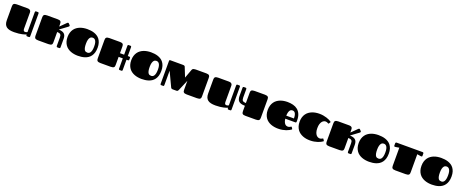

<svg xmlns="http://www.w3.org/2000/svg" viewBox="152 -2057 8646 3617"><g transform="rotate(20 4475.5 -248.5)"><path d="M404.8 -119.1Q404.8 -91.3 413.8 -78.1Q422.9 -64.9 444.8 -64.9Q456.1 -64.9 468.5 -69.8Q481 -74.7 487.8 -79.1V-477.1Q487.8 -485.4 491.5 -492.7Q495.1 -500 507.8 -500H539.1Q543.5 -500 547.9 -499.5Q552.2 -499 555.4 -496.8Q558.6 -494.6 560.8 -490Q563 -485.4 563 -477.1V-22.9Q563 -14.6 560.8 -10Q558.6 -5.4 555.4 -3.2Q552.2 -1 547.9 -0.5Q543.5 0 539.1 0H507.8Q495.1 0 491.5 -7.3Q487.8 -14.6 487.8 -30.8Q477.1 -26.9 457.8 -20Q438.5 -13.2 409.2 -6.6Q379.9 0 340.1 4.9Q300.3 9.8 249 9.8Q196.3 9.8 158 1Q119.6 -7.8 94.5 -27.6Q69.3 -47.4 57.1 -79.1Q44.9 -110.8 44.9 -157.2V-432.1Q44.9 -448.7 47.9 -461.7Q50.8 -474.6 59.1 -482.9Q67.4 -491.2 82 -495.6Q96.7 -500 120.1 -500H334Q362.3 -500 377 -491.7Q391.6 -483.4 397.9 -471.2Q404.3 -459 404.5 -444.8Q404.8 -430.7 404.8 -418.9Z M1164.1 -498Q1157.7 -505.4 1148.9 -505.4Q1145 -505.4 1140.1 -502.9Q1135.3 -501 1129.9 -495.6L1012.7 -379.4V-429.7Q1012.7 -447.3 1009.8 -460.4Q1007.3 -473.6 999.5 -482.4Q991.7 -491.2 978 -495.6Q964.4 -500 941.9 -500H728Q704.6 -500 689.9 -495.6Q675.3 -491.2 667 -482.9Q658.7 -474.6 655.8 -461.9Q652.8 -448.7 652.8 -432.1V-63.5Q653.3 -49.3 655.8 -38.1L656.7 -35.2Q659.7 -24.4 667 -17.1L668.9 -15.1L671.4 -13.2L672.9 -12.2Q679.7 -7.3 689.9 -4.4Q704.6 0 728 0H933.1Q960 0 975.6 -4.4Q991.2 -8.8 999.5 -17.6Q1007.8 -25.9 1010.3 -39.1Q1011.7 -45.9 1012.2 -54.7Q1012.7 -60.5 1012.7 -66.9V-271.5Q1036.1 -270.5 1052.2 -266.6Q1067.9 -262.2 1077.6 -253.4Q1087.4 -244.1 1091.8 -229.5Q1095.7 -214.4 1095.7 -191.9V-22.9Q1095.7 -14.6 1099.6 -7.3Q1103 0 1115.7 0H1147L1155.8 -0.5Q1160.2 -1 1163.6 -3.4Q1166.5 -5.4 1168.9 -9.8Q1170.9 -14.6 1170.9 -22.9V-187Q1170.9 -220.7 1163.6 -246.1Q1155.8 -271.5 1138.7 -288.6Q1121.6 -305.7 1093.8 -314.5Q1065.9 -323.7 1025.4 -325.2L1178.2 -438Q1186.5 -444.3 1190.4 -449.7Q1193.8 -455.1 1193.8 -460.4Q1193.8 -466.3 1188.5 -472.7Z M1529.3 17.1Q1492.7 17.1 1456.1 11.2Q1419.4 5.4 1386 -7.3Q1352.5 -20 1323.7 -40.5Q1294.9 -61 1273.7 -90.8Q1252.4 -120.6 1240.2 -159.9Q1228 -199.2 1228 -250Q1228 -299.8 1240.2 -339.1Q1252.4 -378.4 1273.7 -408.2Q1294.9 -438 1323.7 -458.7Q1352.5 -479.5 1386 -492.4Q1419.4 -505.4 1456.1 -511.2Q1492.7 -517.1 1529.3 -517.1Q1563 -517.1 1598.4 -512.9Q1633.8 -508.8 1667.2 -497.8Q1700.7 -486.8 1730.2 -468Q1759.8 -449.2 1782 -419.9Q1804.2 -390.6 1817.1 -349.9Q1830.1 -309.1 1830.1 -253.9Q1830.1 -197.3 1817.4 -155Q1804.7 -112.8 1782.5 -82.8Q1760.3 -52.7 1731 -33.2Q1701.7 -13.7 1668.2 -2.7Q1634.8 8.3 1599.1 12.7Q1563.5 17.1 1529.3 17.1ZM1679.2 -100.1Q1694.3 -100.1 1709.2 -106.7Q1724.1 -113.3 1735.6 -130.4Q1747.1 -147.5 1754.2 -177.5Q1761.2 -207.5 1761.2 -253.9Q1761.2 -297.9 1754.2 -326.2Q1747.1 -354.5 1735.4 -370.8Q1723.6 -387.2 1709 -393.6Q1694.3 -399.9 1679.2 -399.9Q1667.5 -399.9 1653.1 -395Q1638.7 -390.1 1626.2 -374.3Q1613.8 -358.4 1605.5 -328.9Q1597.2 -299.3 1597.2 -250Q1597.2 -200.7 1604 -170.9Q1610.8 -141.1 1622.1 -125.5Q1633.3 -109.9 1648.2 -105Q1663.1 -100.1 1679.2 -100.1Z M2464.8 -294.4Q2462.9 -297.4 2458.5 -298.8Q2454.1 -300.8 2446.8 -300.8H2418V-479Q2418 -488.3 2414.1 -494.1Q2410.2 -500 2398.9 -500H2365.2L2357.4 -499.5Q2353.5 -499 2351.1 -497.1Q2348.1 -495.1 2346.2 -490.7Q2344.2 -486.8 2344.2 -479V-300.8H2260.7V-429.7Q2260.7 -447.3 2257.8 -460.4Q2255.4 -473.6 2247.6 -482.4Q2239.7 -491.2 2226.1 -495.6Q2212.4 -500 2189.9 -500H1976.1Q1952.6 -500 1938 -495.6Q1923.3 -491.2 1915 -482.9Q1906.7 -474.6 1903.8 -461.9Q1900.9 -448.7 1900.9 -432.1V-67.9Q1900.9 -50.8 1903.8 -38.1Q1906.7 -25.4 1915 -17.1Q1923.3 -8.8 1938 -4.4Q1952.6 0 1976.1 0H2181.2Q2208 0 2223.6 -4.4Q2239.3 -8.8 2247.6 -17.6Q2255.9 -25.9 2258.3 -39.1Q2260.7 -51.8 2260.7 -68.8V-227.1H2344.2V-21Q2344.2 -13.2 2346.2 -9.3Q2348.6 -4.9 2351.1 -2.9Q2354 -1 2358.4 -0.5L2366.2 0H2399.9Q2411.1 0 2414.6 -6.8Q2418 -13.2 2418 -21V-227.1H2446.8Q2456.1 -227.1 2461.9 -231Q2467.8 -234.9 2467.8 -246.1V-279.8L2467.3 -287.6Q2466.8 -291.5 2464.8 -294.4Z M2806.6 17.1Q2770 17.1 2733.4 11.2Q2696.8 5.4 2663.3 -7.3Q2629.9 -20 2601.1 -40.5Q2572.3 -61 2551 -90.8Q2529.8 -120.6 2517.6 -159.9Q2505.4 -199.2 2505.4 -250Q2505.4 -299.8 2517.6 -339.1Q2529.8 -378.4 2551 -408.2Q2572.3 -438 2601.1 -458.7Q2629.9 -479.5 2663.3 -492.4Q2696.8 -505.4 2733.4 -511.2Q2770 -517.1 2806.6 -517.1Q2840.3 -517.1 2875.7 -512.9Q2911.1 -508.8 2944.6 -497.8Q2978 -486.8 3007.6 -468Q3037.1 -449.2 3059.3 -419.9Q3081.5 -390.6 3094.5 -349.9Q3107.4 -309.1 3107.4 -253.9Q3107.4 -197.3 3094.7 -155Q3082 -112.8 3059.8 -82.8Q3037.6 -52.7 3008.3 -33.2Q2979 -13.7 2945.6 -2.7Q2912.1 8.3 2876.5 12.7Q2840.8 17.1 2806.6 17.1ZM2956.5 -100.1Q2971.7 -100.1 2986.6 -106.7Q3001.5 -113.3 3012.9 -130.4Q3024.4 -147.5 3031.5 -177.5Q3038.6 -207.5 3038.6 -253.9Q3038.6 -297.9 3031.5 -326.2Q3024.4 -354.5 3012.7 -370.8Q3001 -387.2 2986.3 -393.6Q2971.7 -399.9 2956.5 -399.9Q2944.8 -399.9 2930.4 -395Q2916 -390.1 2903.6 -374.3Q2891.1 -358.4 2882.8 -328.9Q2874.5 -299.3 2874.5 -250Q2874.5 -200.7 2881.3 -170.9Q2888.2 -141.1 2899.4 -125.5Q2910.6 -109.9 2925.5 -105Q2940.4 -100.1 2956.5 -100.1Z M3978.5 -482.4Q3970.7 -491.2 3957 -495.6Q3943.4 -500 3920.9 -500H3707Q3683.6 -500 3668.9 -495.6Q3654.3 -491.2 3646 -482.9Q3640.6 -477.5 3637.7 -470.2H3637.2L3569.8 -288.1L3493.7 -479Q3491.2 -484.9 3487.8 -488.8Q3484.4 -492.7 3479 -495.1Q3473.6 -498 3465.3 -499Q3457 -500 3444.8 -500H3199.2L3191.4 -499.5Q3187.5 -499 3184.6 -497.1Q3181.6 -495.1 3180.2 -490.7Q3178.2 -486.8 3178.2 -479V-21Q3178.2 -13.2 3180.2 -9.3Q3182.1 -4.9 3185.1 -2.9Q3188 -1 3191.9 -0.5L3200.2 0H3233.9Q3245.6 0 3249 -6.8Q3252.4 -13.2 3252.4 -21V-311L3383.8 -32.2Q3385.7 -27.3 3388.7 -21.5Q3391.6 -16.1 3396 -11.2Q3400.9 -6.3 3407.7 -3.4Q3414.6 0 3424.8 0H3502Q3517.6 0 3525.9 -8.3Q3534.7 -16.6 3541.5 -33.2L3631.8 -246.1V-67.9Q3631.8 -50.8 3634.8 -38.1Q3637.7 -25.4 3646 -17.1Q3654.3 -8.8 3668.9 -4.4Q3683.6 0 3707 0H3912.1Q3939 0 3954.6 -4.4Q3970.2 -8.8 3978.5 -17.6Q3986.8 -25.9 3989.3 -39.1Q3991.7 -51.8 3991.7 -68.8V-429.7Q3991.7 -447.3 3989.3 -460.4Q3986.3 -473.6 3978.5 -482.4Z M4441.4 -119.1Q4441.4 -91.3 4450.4 -78.1Q4459.5 -64.9 4481.4 -64.9Q4492.7 -64.9 4505.1 -69.8Q4517.6 -74.7 4524.4 -79.1V-477.1Q4524.4 -485.4 4528.1 -492.7Q4531.7 -500 4544.4 -500H4575.7Q4580.1 -500 4584.5 -499.5Q4588.9 -499 4592 -496.8Q4595.2 -494.6 4597.4 -490Q4599.6 -485.4 4599.6 -477.1V-22.9Q4599.6 -14.6 4597.4 -10Q4595.2 -5.4 4592 -3.2Q4588.9 -1 4584.5 -0.5Q4580.1 0 4575.7 0H4544.4Q4531.7 0 4528.1 -7.3Q4524.4 -14.6 4524.4 -30.8Q4513.7 -26.9 4494.4 -20Q4475.1 -13.2 4445.8 -6.6Q4416.5 0 4376.7 4.9Q4336.9 9.8 4285.6 9.8Q4232.9 9.8 4194.6 1Q4156.2 -7.8 4131.1 -27.6Q4106 -47.4 4093.8 -79.1Q4081.5 -110.8 4081.5 -157.2V-432.1Q4081.5 -448.7 4084.5 -461.7Q4087.4 -474.6 4095.7 -482.9Q4104 -491.2 4118.7 -495.6Q4133.3 -500 4156.7 -500H4370.6Q4398.9 -500 4413.6 -491.7Q4428.2 -483.4 4434.6 -471.2Q4440.9 -459 4441.2 -444.8Q4441.4 -430.7 4441.4 -418.9Z M5156.7 -482.9Q5148.4 -491.2 5133.8 -495.6Q5119.1 -500 5095.7 -500H4890.6Q4863.8 -500 4848.1 -495.6Q4832.5 -491.2 4824.2 -482.9Q4815.9 -474.1 4813.5 -460.9Q4812 -454.1 4811.5 -445.3Q4811 -439.5 4811 -433.1V-228.5Q4787.6 -229.5 4771.5 -233.9Q4755.9 -237.8 4746.1 -247.1Q4736.3 -255.9 4732.4 -270.5Q4728 -285.6 4728 -308.1V-477.1Q4728 -485.4 4724.1 -492.7Q4720.7 -500 4708 -500H4676.8L4668 -499.5Q4663.6 -499 4660.6 -496.6Q4657.2 -494.6 4654.8 -490.2Q4652.8 -485.4 4652.8 -477.1V-313Q4652.8 -279.3 4660.6 -253.9Q4668 -228.5 4685.1 -211.4Q4702.1 -194.3 4730 -185.5Q4757.8 -176.3 4798.3 -174.8H4811V-70.3Q4811 -52.7 4814 -39.6Q4816.4 -26.4 4824.2 -17.6Q4832 -8.8 4845.7 -4.4Q4859.4 0 4881.8 0H5095.7Q5119.1 0 5133.8 -4.4Q5148.4 -8.8 5156.7 -17.1Q5165 -25.4 5168 -38.6Q5170.9 -51.3 5170.9 -67.9V-432.1Q5170.9 -449.2 5168 -461.9Q5165 -474.6 5156.7 -482.9Z M5703.1 -81.1Q5716.3 -81.1 5727.1 -84.7Q5737.8 -88.4 5746.3 -92.8Q5754.9 -97.2 5760.5 -100.8Q5766.1 -104.5 5769 -104.5Q5773.4 -104.5 5775.1 -103Q5776.9 -101.6 5779.3 -97.7L5796.4 -71.3Q5798.8 -67.4 5798.8 -64.5Q5798.8 -61 5796.9 -59.1Q5794.9 -57.1 5793 -55.7Q5776.9 -44.4 5753.4 -31.5Q5730 -18.6 5699 -7.8Q5668 2.9 5628.9 10Q5589.8 17.1 5543 17.1Q5506.3 17.1 5469.7 11.2Q5433.1 5.4 5399.7 -7.3Q5366.2 -20 5337.4 -40.5Q5308.6 -61 5287.4 -90.8Q5266.1 -120.6 5253.9 -159.9Q5241.7 -199.2 5241.7 -250Q5241.7 -299.8 5253.9 -339.1Q5266.1 -378.4 5287.4 -408.2Q5308.6 -438 5337.4 -458.7Q5366.2 -479.5 5399.7 -492.4Q5433.1 -505.4 5469.7 -511.2Q5506.3 -517.1 5543 -517.1Q5604 -517.1 5656.5 -503.4Q5709 -489.7 5747.6 -458.5Q5786.1 -427.2 5808.1 -376.5Q5830.1 -325.7 5830.1 -252V-224.6Q5830.1 -215.8 5825.7 -210.9Q5821.3 -206.1 5811 -206.1H5608.9Q5612.8 -169.9 5622.8 -145.8Q5632.8 -121.6 5645.8 -107.2Q5658.7 -92.8 5673.8 -86.9Q5689 -81.1 5703.1 -81.1ZM5760.7 -266.1Q5760.7 -305.2 5754.6 -330.8Q5748.5 -356.4 5738.3 -371.8Q5728 -387.2 5714.1 -393.6Q5700.2 -399.9 5685.1 -399.9Q5673.8 -399.9 5660.6 -395.5Q5647.5 -391.1 5636 -377Q5624.5 -362.8 5616.5 -336.4Q5608.4 -310.1 5606.9 -266.1Z M6236.8 -247.1Q6236.8 -197.8 6247.3 -165Q6257.8 -132.3 6273.9 -113Q6290 -93.8 6308.6 -85.9Q6327.1 -78.1 6343.3 -78.1Q6355.5 -78.1 6365.7 -81.3Q6376 -84.5 6383.8 -88.6Q6391.6 -92.8 6397 -95.9Q6402.3 -99.1 6405.3 -99.1Q6409.7 -99.1 6411.4 -97.7Q6413.1 -96.2 6415.5 -92.3L6432.6 -65.9Q6435.1 -62 6435.1 -59.1Q6435.1 -55.7 6433.1 -53.7Q6431.2 -51.8 6429.2 -50.3Q6413.1 -39.1 6389.6 -26.6Q6366.2 -14.2 6335.2 -3.9Q6304.2 6.3 6266.1 13.2Q6228 20 6183.1 20Q6146.5 20 6109.9 14.2Q6073.2 8.3 6039.8 -4.9Q6006.3 -18.1 5977.5 -38.8Q5948.7 -59.6 5927.5 -89.1Q5906.2 -118.7 5894 -158Q5881.8 -197.3 5881.8 -247.1Q5881.8 -296.9 5894 -336.2Q5906.2 -375.5 5927.5 -405Q5948.7 -434.6 5977.5 -455.3Q6006.3 -476.1 6039.8 -489.3Q6073.2 -502.4 6109.9 -508.3Q6146.5 -514.2 6183.1 -514.2Q6223.1 -514.2 6260.3 -508.1Q6297.4 -502 6328.9 -491.9Q6360.4 -481.9 6385.5 -470Q6410.6 -458 6426.3 -446.3Q6428.2 -444.8 6430.2 -442.9Q6432.1 -440.9 6432.1 -437.5Q6432.1 -434.1 6429.7 -430.7L6412.6 -404.3Q6410.2 -400.4 6408.4 -398.9Q6406.7 -397.5 6402.3 -397.5Q6399.4 -397.5 6394.5 -400.4Q6389.6 -403.3 6382.3 -407Q6375 -410.6 6365.2 -413.8Q6355.5 -417 6343.3 -417Q6327.1 -417 6308.6 -408.9Q6290 -400.9 6273.9 -381.3Q6257.8 -361.8 6247.3 -329.1Q6236.8 -296.4 6236.8 -247.1Z M7001 -498Q6994.6 -505.4 6985.8 -505.4Q6981.9 -505.4 6977.1 -502.9Q6972.2 -501 6966.8 -495.6L6849.6 -379.4V-429.7Q6849.6 -447.3 6846.7 -460.4Q6844.2 -473.6 6836.4 -482.4Q6828.6 -491.2 6814.9 -495.6Q6801.3 -500 6778.8 -500H6564.9Q6541.5 -500 6526.9 -495.6Q6512.2 -491.2 6503.9 -482.9Q6495.6 -474.6 6492.7 -461.9Q6489.7 -448.7 6489.7 -432.1V-63.5Q6490.2 -49.3 6492.7 -38.1L6493.7 -35.2Q6496.6 -24.4 6503.9 -17.1L6505.9 -15.1L6508.3 -13.2L6509.8 -12.2Q6516.6 -7.3 6526.9 -4.4Q6541.5 0 6564.9 0H6770Q6796.9 0 6812.5 -4.4Q6828.1 -8.8 6836.4 -17.6Q6844.7 -25.9 6847.2 -39.1Q6848.6 -45.9 6849.1 -54.7Q6849.6 -60.5 6849.6 -66.9V-271.5Q6873 -270.5 6889.2 -266.6Q6904.8 -262.2 6914.6 -253.4Q6924.3 -244.1 6928.7 -229.5Q6932.6 -214.4 6932.6 -191.9V-22.9Q6932.6 -14.6 6936.5 -7.3Q6939.9 0 6952.6 0H6983.9L6992.7 -0.5Q6997.1 -1 7000.5 -3.4Q7003.4 -5.4 7005.9 -9.8Q7007.8 -14.6 7007.8 -22.9V-187Q7007.8 -220.7 7000.5 -246.1Q6992.7 -271.5 6975.6 -288.6Q6958.5 -305.7 6930.7 -314.5Q6902.8 -323.7 6862.3 -325.2L7015.1 -438Q7023.4 -444.3 7027.3 -449.7Q7030.8 -455.1 7030.8 -460.4Q7030.8 -466.3 7025.4 -472.7Z M7366.2 17.1Q7329.6 17.1 7293 11.2Q7256.3 5.4 7222.9 -7.3Q7189.5 -20 7160.6 -40.5Q7131.8 -61 7110.6 -90.8Q7089.4 -120.6 7077.1 -159.9Q7064.9 -199.2 7064.9 -250Q7064.9 -299.8 7077.1 -339.1Q7089.4 -378.4 7110.6 -408.2Q7131.8 -438 7160.6 -458.7Q7189.5 -479.5 7222.9 -492.4Q7256.3 -505.4 7293 -511.2Q7329.6 -517.1 7366.2 -517.1Q7399.9 -517.1 7435.3 -512.9Q7470.7 -508.8 7504.2 -497.8Q7537.6 -486.8 7567.1 -468Q7596.7 -449.2 7618.9 -419.9Q7641.1 -390.6 7654.1 -349.9Q7667 -309.1 7667 -253.9Q7667 -197.3 7654.3 -155Q7641.6 -112.8 7619.4 -82.8Q7597.2 -52.7 7567.9 -33.2Q7538.6 -13.7 7505.1 -2.7Q7471.7 8.3 7436 12.7Q7400.4 17.1 7366.2 17.1ZM7516.1 -100.1Q7531.2 -100.1 7546.1 -106.7Q7561 -113.3 7572.5 -130.4Q7584 -147.5 7591.1 -177.5Q7598.1 -207.5 7598.1 -253.9Q7598.1 -297.9 7591.1 -326.2Q7584 -354.5 7572.3 -370.8Q7560.5 -387.2 7545.9 -393.6Q7531.2 -399.9 7516.1 -399.9Q7504.4 -399.9 7490 -395Q7475.6 -390.1 7463.1 -374.3Q7450.7 -358.4 7442.4 -328.9Q7434.1 -299.3 7434.1 -250Q7434.1 -200.7 7440.9 -170.9Q7447.8 -141.1 7459 -125.5Q7470.2 -109.9 7485.1 -105Q7500 -100.1 7516.1 -100.1Z M7736.3 -500Q7712.9 -500 7712.9 -475.6V-430.7Q7712.9 -420.9 7718.8 -418Q7724.6 -415 7732.9 -415Q7737.8 -415 7748 -416.5Q7758.3 -418 7772 -420.4Q7785.6 -422.4 7801.3 -425.3L7814.9 -428.2V-67.9Q7814.9 -50.8 7817.9 -38.1Q7820.8 -25.4 7829.1 -17.1Q7837.4 -8.8 7852.1 -4.4Q7866.7 0 7890.1 0H8095.2Q8122.1 0 8137.7 -4.4Q8153.3 -8.8 8161.6 -17.6Q8169.9 -25.9 8172.4 -39.1Q8174.8 -51.8 8174.8 -68.8V-428.2L8188.5 -425.3Q8204.6 -422.4 8218.3 -420.4Q8231.9 -418 8242.2 -416.5Q8252.4 -415 8257.3 -415Q8265.6 -415 8271.5 -418Q8277.3 -420.9 8277.3 -430.7V-475.6Q8277.3 -500 8253.9 -500Z M8624.5 17.1Q8587.9 17.1 8551.3 11.2Q8514.6 5.4 8481.2 -7.3Q8447.8 -20 8418.9 -40.5Q8390.1 -61 8368.9 -90.8Q8347.7 -120.6 8335.4 -159.9Q8323.2 -199.2 8323.2 -250Q8323.2 -299.8 8335.4 -339.1Q8347.7 -378.4 8368.9 -408.2Q8390.1 -438 8418.9 -458.7Q8447.8 -479.5 8481.2 -492.4Q8514.6 -505.4 8551.3 -511.2Q8587.9 -517.1 8624.5 -517.1Q8658.2 -517.1 8693.6 -512.9Q8729 -508.8 8762.5 -497.8Q8795.9 -486.8 8825.4 -468Q8855 -449.2 8877.2 -419.9Q8899.4 -390.6 8912.4 -349.9Q8925.3 -309.1 8925.3 -253.9Q8925.3 -197.3 8912.6 -155Q8899.9 -112.8 8877.7 -82.8Q8855.5 -52.7 8826.2 -33.2Q8796.9 -13.7 8763.4 -2.7Q8730 8.3 8694.3 12.7Q8658.7 17.1 8624.5 17.1ZM8774.4 -100.1Q8789.6 -100.1 8804.4 -106.7Q8819.3 -113.3 8830.8 -130.4Q8842.3 -147.5 8849.4 -177.5Q8856.4 -207.5 8856.4 -253.9Q8856.4 -297.9 8849.4 -326.2Q8842.3 -354.5 8830.6 -370.8Q8818.8 -387.2 8804.2 -393.6Q8789.6 -399.9 8774.4 -399.9Q8762.7 -399.9 8748.3 -395Q8733.9 -390.1 8721.4 -374.3Q8709 -358.4 8700.7 -328.9Q8692.4 -299.3 8692.4 -250Q8692.4 -200.7 8699.2 -170.9Q8706.1 -141.1 8717.3 -125.5Q8728.5 -109.9 8743.4 -105Q8758.3 -100.1 8774.4 -100.1Z"/></g></svg>

Font: Fascinate Cyrillic
Style: Regular
Weight: 900
Designer: Denis Ignatov
Foundry: Astigmatic (AOETI)
Version: Version 1.00 November 30, 2018, initial release